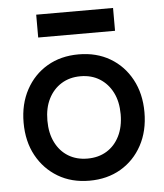

<svg xmlns="http://www.w3.org/2000/svg" viewBox="-52 -744 687 804"><g transform="rotate(-5 292.0 -342.0)"><path d="M292 14Q217 14 160 -20Q103 -54 70.5 -113.5Q38 -173 38 -252Q38 -330 70.5 -390Q103 -450 160 -483.5Q217 -517 292 -517Q367 -517 424 -483.5Q481 -450 513.5 -390Q546 -330 546 -252Q546 -173 513.5 -113Q481 -53 424 -19.5Q367 14 292 14ZM292 -79Q338 -79 372.5 -100Q407 -121 426.5 -160Q446 -199 446 -252Q446 -305 426.5 -343.5Q407 -382 372.5 -403.5Q338 -425 292 -425Q246 -425 211.5 -403.5Q177 -382 157.5 -343.5Q138 -305 138 -252Q138 -199 157.5 -160Q177 -121 211.5 -100Q246 -79 292 -79ZM130 -602V-698H453V-602Z"/></g></svg>

Font: Fustat SemiBold
Style: Regular
Weight: 600
Designer: Mohamed Gaber, Khaled Hosny, Laura Garcia Mut
Foundry: Kief Type Foundry, Alif Type Foundry, Hard Type Foundry
Version: Version 1.007